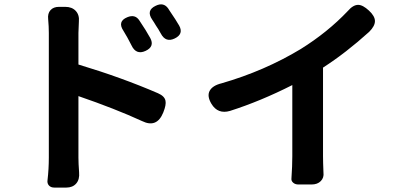

<svg xmlns="http://www.w3.org/2000/svg" viewBox="-20 -798 1781 869"><path d="M226 51Q210 51 201.5 41.5Q193 32 195 18Q201 -33 201 -85V-649Q201 -678 198 -711Q195 -737 208.5 -752Q222 -767 247 -767H275Q306 -767 323 -748.5Q340 -730 337 -700Q335 -666 335 -649V-506Q531 -447 695 -376Q725 -363 729 -342Q733 -324 719 -289Q690 -217 623 -250Q501 -306 335 -363V-85Q335 -59 338 -18Q341 14 325 32.5Q309 51 280 51H268ZM575 -593Q572 -600 564 -614Q559 -624 556 -629Q553 -634 547.5 -643.5Q542 -653 539 -658Q510 -701 556 -720Q592 -735 611 -705Q642 -659 660 -626Q681 -587 638.5 -567.5Q596 -548 575 -593ZM708 -646Q696 -668 686 -682Q683 -687 677.5 -696Q672 -705 669 -709Q640 -751 685 -772Q720 -789 741 -760Q743 -757 746 -752Q778 -705 791 -682Q812 -644 771 -624Q730 -604 708 -646Z M1331 37Q1316 37 1307 29Q1298 21 1299 11Q1303 -47 1303 -91V-413Q1159 -340 1021 -296Q966 -280 937 -328Q916 -363 929 -387Q942 -411 983 -421Q1177 -477 1341 -576Q1463 -652 1554 -748Q1578 -776 1601 -776Q1622 -776 1650 -750Q1677 -725 1677 -702.5Q1677 -680 1651 -654Q1546 -559 1442 -492V-91Q1442 -65 1444 -17Q1447 6 1432 21.5Q1417 37 1390 37H1373Z"/></svg>

Font: GenSenRounded TW B
Style: Regular
Weight: 700
Version: Version 1.501;PS 1;hotconv 16.6.51;makeotf.lib2.5.65220